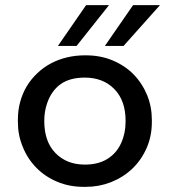

<svg xmlns="http://www.w3.org/2000/svg" viewBox="-20 -717 660 746"><path d="M313.5 9H305.5Q249.5 9 203 -10.5Q155 -30.5 121 -65.5Q86.5 -100.5 68 -147.5Q49.5 -192 49.5 -243V-252.5Q49.5 -288 58 -319.5Q67 -353.5 84 -382Q101 -410 125 -432.5Q148.5 -455 177.5 -470.5Q206.5 -486 240 -494Q273.5 -502 309.5 -502H313.5Q370.5 -502 417 -482.5Q465 -462.5 499 -428Q533 -393 552 -346.5Q570 -302 570 -251V-243Q570 -188.5 550 -142.5Q529.5 -95.5 494 -61.5Q458.5 -28 411 -9Q364.5 9 313.5 9ZM309.5 -77.5Q362 -77.5 397.2 -99.5Q432.5 -121.5 450.2 -160Q468 -198.5 468 -247Q468 -326.5 424.2 -371Q380.5 -415.5 309.5 -415.5Q251 -415.5 215.2 -389.8Q179.5 -364 163 -315.5Q152 -284 152 -247Q152 -166.5 195.8 -122Q239.5 -77.5 309.5 -77.5ZM277.5 -538.5H205L314.5 -697H403.5ZM460 -538.5H387.5L497 -697H601.5Z"/></svg>

Font: Acari Sans Neue SemiBold
Style: Regular
Weight: 600
Designer: Alfredo Marco Pradil (font), Cristiano Sobral (main changes)
Foundry: Hanken Design Co. (font), Cristiano Sobral (main changes)
Version: Version 2.459;March 19, 2022;FontCreator 14.0.0.2808 64-bit;